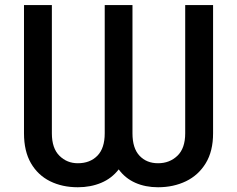

<svg xmlns="http://www.w3.org/2000/svg" viewBox="-20 -748 959 777"><path d="M77.1 -208.5V-727.5H189.9V-208.5Q189.9 -147.9 220.5 -117.7Q251 -87.4 294.9 -87.4Q344.2 -87.4 374 -117.7Q403.8 -147.9 403.8 -208.5V-727.5H516.1V-208.5Q516.1 -147.9 544.7 -117.7Q573.2 -87.4 619.6 -87.4Q666.5 -87.4 698 -117.7Q729.5 -147.9 729.5 -208.5V-727.5H842.3V-208.5Q842.3 -136.2 812.7 -87.6Q783.2 -39.1 732.7 -14.6Q682.1 9.8 619.6 9.8Q568.4 9.8 527.6 -8.3Q486.8 -26.4 460.4 -62.5Q432.1 -25.9 389.4 -8.1Q346.7 9.8 294.9 9.8Q231.9 9.8 182.6 -14.6Q133.3 -39.1 105.2 -87.6Q77.1 -136.2 77.1 -208.5Z"/></svg>

Font: V-Inter
Style: Medium-500
Weight: 500
Designer: Rasmus Andersson
Foundry: rsms
Version: Version 4.000;git-4146feb